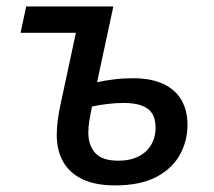

<svg xmlns="http://www.w3.org/2000/svg" viewBox="-20 -558 656 588"><path d="M332 9.8Q273.4 9.8 233.9 -8.5Q194.3 -26.9 174.1 -61.5Q153.8 -96.2 153.8 -146Q153.8 -166.5 157.2 -191.9Q160.6 -217.3 166 -241.2L212.4 -457.5H43L60.1 -538.1H327.1L277.3 -306.2Q300.8 -311.5 328.9 -314.9Q356.9 -318.4 386.7 -318.4Q442.9 -318.4 480 -301Q517.1 -283.7 535.6 -251.7Q554.2 -219.7 554.2 -175.3Q554.2 -127 531.2 -84.7Q508.3 -42.5 459.5 -16.4Q410.6 9.8 332 9.8ZM342.3 -65.9Q371.6 -65.9 393.1 -74Q414.6 -82 428.7 -96.2Q442.9 -110.4 449.7 -128.7Q456.5 -147 456.5 -167Q456.5 -193.4 446.3 -210Q436 -226.6 414.3 -234.6Q392.6 -242.7 358.4 -242.7Q334 -242.7 309.8 -239.7Q285.6 -236.8 261.7 -231.9Q255.9 -203.6 253.2 -185.5Q250.5 -167.5 250.5 -152.3Q250.5 -113.3 271.5 -89.6Q292.5 -65.9 342.3 -65.9Z"/></svg>

Font: Open Sans Medium
Style: Italic
Weight: 500
Italic angle: -12°
Designer: Monotype Design Team
Foundry: Monotype Imaging Inc.
Version: Version 3.000